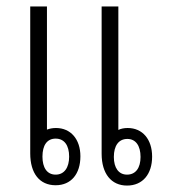

<svg xmlns="http://www.w3.org/2000/svg" viewBox="-20 -570 528 597"><path d="M153 6C201 6 230 -29 230 -84C230 -137 200 -172 154 -172C143 -172 134 -170 126 -167V-550H74V-93C74 -31 103 6 153 6ZM375 7C424 7 453 -29 453 -83C453 -137 423 -172 377 -172C366 -172 356 -170 348 -166V-550H296V-92C296 -30 326 7 375 7ZM153 -27C126 -27 112 -49 112 -83C112 -118 126 -139 153 -139C180 -139 195 -118 195 -83C195 -49 180 -27 153 -27ZM375 -27C349 -27 334 -48 334 -82C334 -117 349 -138 376 -138C402 -138 417 -117 417 -82C417 -48 402 -27 375 -27Z"/></svg>

Font: Noto Sans Thai Looped Condensed Light
Style: Regular
Weight: 300
Width: 3
Designer: Sasikarn Vongin, Ben Mitchell
Foundry: The Fontpad Ltd
Version: Version 1.001